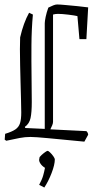

<svg xmlns="http://www.w3.org/2000/svg" viewBox="-20 -625 435 858"><path d="M127 -560Q121 -495 120.5 -423Q120 -351 121 -284.5Q122 -218 122 -169Q122 -123 116.5 -97.5Q111 -72 91 -58L93 -53L180 -49V-521Q180 -530 184 -549.5Q188 -569 196 -591Q208 -597 218 -601Q228 -605 235 -605Q248 -605 273.5 -602.5Q299 -600 326.5 -597.5Q354 -595 374 -592L366 -450H335L326 -553Q314 -556 285.5 -559.5Q257 -563 239 -563Q228 -563 217 -560V-81Q217 -74 213.5 -65.5Q210 -57 205 -47L366 -39Q373 -33 374 -23L357 8Q254 -2 195.5 -7.5Q137 -13 116 -13Q92 -13 68.5 -8.5Q45 -4 8 4L1 -1L3 -27Q33 -36 48.5 -46.5Q64 -57 69.5 -74.5Q75 -92 75 -122Q75 -142 74 -176Q73 -210 72 -250.5Q71 -291 70 -331.5Q69 -372 69 -405.5Q69 -439 70 -458Q85 -523 110 -568ZM178 213 155 201Q168 177 173 159Q178 141 181 125Q168 117 161 106.5Q154 96 155 88L157 77Q158 75 165.5 68Q173 61 181.5 55Q190 49 193 49Q196 49 204 56.5Q212 64 218.5 73.5Q225 83 225 87Q225 111 210.5 148.5Q196 186 178 213Z"/></svg>

Font: Grenze Gotisch ExtraLight
Style: Regular
Weight: 200
Designer: Renata Polastri
Foundry: Omnibus-Type
Version: Version 1.001